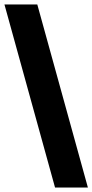

<svg xmlns="http://www.w3.org/2000/svg" viewBox="-20 -783 416 865"><path d="M228 62H376L148 -763H0Z"/></svg>

Font: MV Cash ExtraBold
Style: Regular
Weight: 800
Designer: Rodrigo Fuenzalida
Foundry: fragTYPE
Version: Version 1.100;Glyphs 3.1.2 (3151)